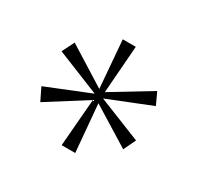

<svg xmlns="http://www.w3.org/2000/svg" viewBox="-94 -909 617 600"><g transform="rotate(30 214.5 -609.0)"><path d="M191 -418 205 -589 66 -501 44 -546 200 -609 44 -672 66 -716 205 -629 191 -800H238L225 -629L365 -714L385 -671L230 -609L385 -547L364 -503L225 -589L240 -418Z"/></g></svg>

Font: Noto Serif Malayalam ExtraLight
Style: Regular
Weight: 200
Designer: Indian type Foundry, Jelle Bosma, Monotype Design Team
Foundry: Monotype Imaging Inc.
Version: Version 2.104; ttfautohint (v1.8.4.7-5d5b)